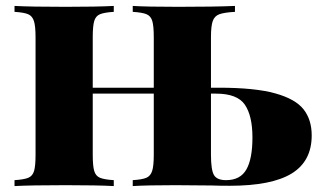

<svg xmlns="http://www.w3.org/2000/svg" viewBox="-20 -628 1092 648"><path d="M1032 -171Q1032 -84 964.5 -42.5Q897 -1 755 -1Q719 -1 694 -2L571 -3Q476 -3 428 0V-20Q460 -22 474 -28Q488 -34 493.5 -51Q499 -68 499 -106V-312H293V-106Q293 -68 298 -51Q303 -34 317.5 -28Q332 -22 364 -20V0Q309 -3 202 -3Q83 -3 29 0V-20Q61 -22 75.5 -28Q90 -34 95 -51Q100 -68 100 -106V-502Q100 -540 94.5 -557Q89 -574 75 -580Q61 -586 29 -588V-608Q83 -605 202 -605Q308 -605 364 -608V-588Q332 -586 317.5 -580Q303 -574 298 -557Q293 -540 293 -502V-332H499V-502Q499 -540 494 -557Q489 -574 474.5 -580Q460 -586 428 -588V-608Q476 -605 581 -605Q706 -605 773 -608V-588Q737 -586 720.5 -580Q704 -574 698 -557Q692 -540 692 -502V-332H719Q840 -332 908.5 -313Q977 -294 1004.5 -259Q1032 -224 1032 -171ZM832 -164Q832 -237 806.5 -274.5Q781 -312 709 -312H692V-106Q692 -55 702 -37.5Q712 -20 743 -20Q791 -20 811.5 -56Q832 -92 832 -164Z"/></svg>

Font: Playfair Display SC Black
Style: Regular
Weight: 900
Designer: Claus Eggers Sørensen
Foundry: Claus Eggers Sørensen
Version: Version 1.200; ttfautohint (v1.6)